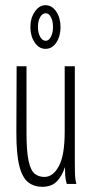

<svg xmlns="http://www.w3.org/2000/svg" viewBox="-20 -708 353 739"><path d="M142 11Q111 11 88.5 -6.5Q66 -24 54.5 -69Q43 -114 43 -197L44 -453H82V-197Q82 -123 90.5 -86.5Q99 -50 114.5 -38.5Q130 -27 151 -27Q184 -27 206.5 -68.5Q229 -110 229 -201V-453H268V-82Q268 -64 268.5 -41Q269 -18 274 0H237Q232 -17 231 -33Q230 -49 230 -65Q219 -31 199 -10Q179 11 142 11ZM155 -520Q130 -520 113.5 -544.5Q97 -569 97 -604Q97 -638 114 -663Q131 -688 155 -688Q180 -688 196.5 -663.5Q213 -639 213 -603Q213 -569 197 -544.5Q181 -520 155 -520ZM156 -551Q168 -551 176 -566.5Q184 -582 184 -604Q184 -627 176 -642Q168 -657 156 -657Q143 -657 134.5 -642Q126 -627 126 -604Q126 -582 134.5 -566.5Q143 -551 156 -551Z"/></svg>

Font: Inconsolata ExtraCondensed Light
Style: Regular
Weight: 300
Width: 2
Monospace: yes
Designer: Raph Levien, Cyreal, Brenton Simpson
Foundry: Raph Levien, Cyreal, Google
Version: Version 3.100; ttfautohint (v1.8.4.7-5d5b)